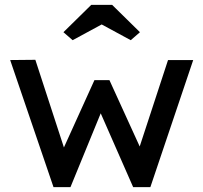

<svg xmlns="http://www.w3.org/2000/svg" viewBox="-20 -773 840 793"><path d="M201 0 22 -525 126 -526 244 -164 370 -442H432L557 -168L674 -525H778L601 0H530L396 -305L271 0ZM357 -753H443L558 -640L520 -607L400 -672L280 -607L242 -640Z"/></svg>

Font: Our Lexend
Style: Regular
Weight: 400
Designer: Bonnie Shaver-Troup, Thomas Jockin
Foundry: Lexend
Version: Version 1.007